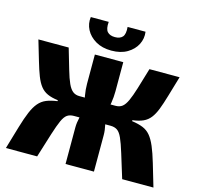

<svg xmlns="http://www.w3.org/2000/svg" viewBox="-125 -1037 1204 1169"><g transform="rotate(15 477.0 -452.0)"><path d="M922 -690Q900 -616 884.5 -563Q869 -510 855 -474Q841 -438 823 -415Q805 -392 778.5 -380Q752 -368 712 -363V-357Q754 -351 782 -339.5Q810 -328 829.5 -304.5Q849 -281 865.5 -242Q882 -203 899.5 -144Q917 -85 942 0H745Q716 -94 698 -152.5Q680 -211 666 -242Q652 -273 635 -284.5Q618 -296 592 -296L590 -421Q616 -421 632.5 -434Q649 -447 663 -477.5Q677 -508 693 -560Q709 -612 732 -690ZM223 -690Q246 -612 261 -560Q276 -508 290 -477.5Q304 -447 321 -434Q338 -421 362 -421V-296Q336 -296 319.5 -284.5Q303 -273 289 -242Q275 -211 256.5 -152.5Q238 -94 209 0H12Q37 -85 54.5 -144Q72 -203 88.5 -242Q105 -281 125 -304.5Q145 -328 172.5 -339.5Q200 -351 242 -357V-363Q202 -368 175.5 -380Q149 -392 131 -415Q113 -438 99 -474Q85 -510 69.5 -563Q54 -616 32 -690ZM430 -421V-296H333V-421ZM567 -690V-506Q567 -470 561 -432.5Q555 -395 541 -362Q551 -331 559 -295.5Q567 -260 567 -231V0H388V-231Q388 -260 396.5 -295.5Q405 -331 415 -362Q401 -395 394.5 -432.5Q388 -470 388 -506V-690ZM621 -421V-296H527V-421ZM537 -904H650Q656 -862 637 -824.5Q618 -787 577.5 -763Q537 -739 478 -739Q420 -739 379 -763Q338 -787 318.5 -824.5Q299 -862 305 -904H418Q414 -859 430 -841.5Q446 -824 478 -824Q510 -824 525.5 -841.5Q541 -859 537 -904Z"/></g></svg>

Font: Exo 2 ExtraBold
Style: Regular
Weight: 800
Designer: Natanael Gama
Foundry: Natanael Gama
Version: Version 2.010